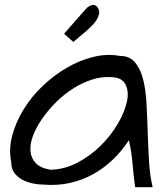

<svg xmlns="http://www.w3.org/2000/svg" viewBox="-20 -782 676 794"><path d="M512.7 -202.1Q484.4 -158.2 447.3 -122.6Q410.2 -86.9 365.7 -62Q321.3 -37.1 269 -25.4Q216.8 -13.7 159.2 -18.6Q138.7 -18.6 115.2 -23.4Q91.8 -28.3 71.8 -39.1Q51.8 -49.8 39.1 -67.4Q26.4 -85 26.4 -111.3Q15.6 -166 30.8 -222.2Q45.9 -278.3 78.1 -330.6Q110.4 -382.8 157.2 -427.2Q204.1 -471.7 257.3 -502.4Q310.5 -533.2 366.7 -546.9Q422.9 -560.5 475.6 -550.8Q515.6 -550.8 538.1 -524.4Q560.5 -498 571.8 -454.1Q583 -410.2 585.9 -353Q588.9 -295.9 590.8 -235.4Q592.8 -174.8 596.2 -115.7Q599.6 -56.6 611.3 -7.8H539.1Q534.2 -41 531.7 -66.4Q529.3 -91.8 527.3 -113.8Q525.4 -135.7 522 -156.2Q518.6 -176.8 512.7 -202.1ZM438.5 -462.9Q400.4 -465.8 359.9 -452.6Q319.3 -439.5 281.7 -415.5Q244.1 -391.6 211.4 -358.9Q178.7 -326.2 154.3 -291Q129.9 -255.9 116.7 -221.2Q103.5 -186.5 106 -157.2Q108.4 -127.9 127.9 -107.4Q147.5 -86.9 188.5 -80.1Q247.1 -81.1 301.3 -109.9Q355.5 -138.7 397.9 -181.2Q440.4 -223.6 468.8 -272.9Q497.1 -322.3 505.4 -364.3Q513.7 -406.2 498 -434.6Q482.4 -462.9 438.5 -462.9ZM329.1 -738.3Q341.8 -753.9 353.5 -758.8Q365.2 -763.7 373 -760.3Q380.9 -756.8 385.7 -747.6Q390.6 -738.3 390.6 -727.5Q387.7 -715.8 383.3 -706.5Q378.9 -697.3 368.2 -684.6Q357.4 -671.9 336.9 -653.8Q316.4 -635.7 283.2 -608.4L245.1 -642.6Z"/></svg>

Font: Architects Daughter-petzku
Style: Regular
Weight: 400
Designer: Kimberly Geswein
Foundry: Kimberly Geswein
Version: Version 1.000 2010 initial release